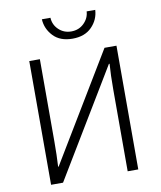

<svg xmlns="http://www.w3.org/2000/svg" viewBox="-99 -1019 920 1097"><g transform="rotate(-10 360.5 -470.0)"><path d="M107.4 -717.8H168.9V-239.3Q168.9 -161.1 165 -94.7H168L227.5 -193.4L543.9 -717.8H613.3V0H551.8V-472.7Q551.8 -560.5 556.6 -623H552.7L498 -532.2L176.8 0H107.4ZM219.7 -940.4H269.5Q271.5 -899.4 301.3 -871.1Q331.1 -842.8 374 -842.8Q418 -842.8 447.8 -872.1Q477.5 -901.4 479.5 -940.4H529.3Q526.4 -883.8 485.8 -842.3Q445.3 -800.8 374 -800.8Q301.8 -800.8 262.2 -842.8Q222.7 -884.8 219.7 -940.4Z"/></g></svg>

Font: Gothic A1 Light
Style: Regular
Weight: 300
Version: Version 2.50